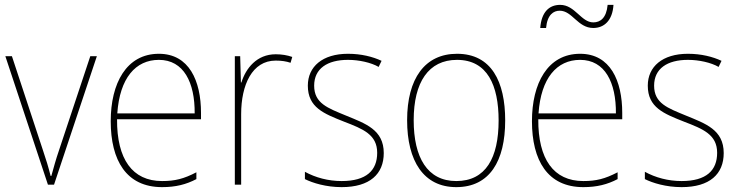

<svg xmlns="http://www.w3.org/2000/svg" viewBox="-20 -759 3036 789"><path d="M177 0H202L378 -528H351L223 -143C209 -102 201 -72 191 -36H188C179 -72 170 -102 156 -143L29 -528H2Z M633 -538C499 -538 435 -416 435 -261C435 -100 499 10 646 10C702 10 745 -1 787 -23V-51C735 -24 699 -15 646 -15C524 -15 460 -105 461 -269H806V-295C806 -427 757 -538 633 -538ZM633 -513C735 -513 781 -420 780 -293H462C472 -438 537 -513 633 -513Z M1113 -536C1035 -536 990 -478 972 -420H970L967 -528H945V0H971V-290C971 -410 1016 -510 1113 -510C1137 -510 1156 -507 1174 -501L1181 -525C1161 -532 1138 -536 1113 -536Z M1557 -130C1557 -226 1482 -251 1402 -284C1327 -315 1271 -334 1271 -407C1271 -477 1325 -513 1410 -513C1455 -513 1505 -502 1536 -484L1548 -509C1512 -526 1464 -538 1410 -538C1305 -538 1245 -485 1245 -407C1245 -317 1311 -292 1394 -259C1472 -229 1530 -206 1530 -131C1530 -59 1486 -15 1384 -15C1329 -15 1277 -29 1233 -53V-23C1265 -7 1320 10 1384 10C1500 10 1557 -44 1557 -130Z M2200 -644H2224C2229 -699 2255 -715 2280 -715C2332 -715 2354 -644 2418 -644C2463 -644 2497 -675 2501 -739H2477C2472 -685 2447 -667 2418 -667C2368 -667 2343 -739 2282 -739C2236 -739 2205 -709 2200 -644ZM2056 -264C2056 -423 2000 -538 1858 -538C1726 -538 1653 -436 1653 -265C1653 -97 1721 10 1855 10C1992 10 2056 -97 2056 -264ZM1680 -265C1680 -421 1741 -513 1858 -513C1983 -513 2029 -408 2029 -264C2029 -110 1976 -15 1855 -15C1736 -15 1680 -112 1680 -265Z M2364 -538C2230 -538 2166 -416 2166 -261C2166 -100 2230 10 2377 10C2433 10 2476 -1 2518 -23V-51C2466 -24 2430 -15 2377 -15C2255 -15 2191 -105 2192 -269H2537V-295C2537 -427 2488 -538 2364 -538ZM2364 -513C2466 -513 2512 -420 2511 -293H2193C2203 -438 2268 -513 2364 -513Z M2954 -130C2954 -226 2879 -251 2799 -284C2724 -315 2668 -334 2668 -407C2668 -477 2722 -513 2807 -513C2852 -513 2902 -502 2933 -484L2945 -509C2909 -526 2861 -538 2807 -538C2702 -538 2642 -485 2642 -407C2642 -317 2708 -292 2791 -259C2869 -229 2927 -206 2927 -131C2927 -59 2883 -15 2781 -15C2726 -15 2674 -29 2630 -53V-23C2662 -7 2717 10 2781 10C2897 10 2954 -44 2954 -130Z"/></svg>

Font: Noto Sans Thai Looped SemiCondensed Thin
Style: Regular
Weight: 100
Width: 4
Designer: Sasikarn Vongin, Ben Mitchell
Foundry: The Fontpad Ltd
Version: Version 1.001